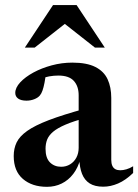

<svg xmlns="http://www.w3.org/2000/svg" viewBox="-20 -710 534 742"><path d="M309 -290 312.5 -254.5Q263.5 -241.5 232.8 -228.2Q202 -215 185.2 -200.8Q168.5 -186.5 162.2 -170.5Q156 -154.5 156 -135Q156 -99.5 173 -82.5Q190 -65.5 216.5 -65.5Q235.5 -65.5 251 -75Q266.5 -84.5 275.2 -101Q284 -117.5 284 -139V-341.5Q284 -377 265.2 -397.5Q246.5 -418 205.5 -418Q188 -418 169.8 -414.8Q151.5 -411.5 137.5 -405L158.5 -434Q155.5 -408.5 152 -390.2Q148.5 -372 144.2 -360Q140 -348 134 -341Q126.5 -332 112.2 -326.5Q98 -321 82.5 -321Q61.5 -321 50.2 -329Q39 -337 39 -351Q39 -371 58.2 -391.8Q77.5 -412.5 109.2 -429.8Q141 -447 180 -457.5Q219 -468 259.5 -468Q315.5 -468 348.5 -451.2Q381.5 -434.5 395.8 -403.8Q410 -373 410 -331.5V-92Q410 -78.5 414 -69.5Q418 -60.5 425.8 -56.2Q433.5 -52 444.5 -52Q456 -52 468.8 -55.8Q481.5 -59.5 494.5 -67.5V-41.5Q465.5 -13.5 436.5 -1Q407.5 11.5 379 11.5Q346.5 11.5 326.5 -1.2Q306.5 -14 297 -38.2Q287.5 -62.5 286.5 -96.5L291 -97.5Q282 -62.5 263.2 -38Q244.5 -13.5 218.5 -0.8Q192.5 12 161.5 12Q104 12 68.5 -18.5Q33 -49 33 -107Q33 -136 44.2 -159.5Q55.5 -183 85 -204Q114.5 -225 168.8 -245.8Q223 -266.5 309 -290ZM76 -526 185 -690.5H276L385 -526H347L211 -633H250L114 -526Z"/></svg>

Font: Newsreader 36pt SemiBold
Style: Regular
Weight: 600
Designer: Hugues Gentile
Foundry: Production Type
Version: Version 1.003